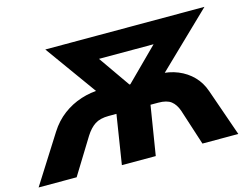

<svg xmlns="http://www.w3.org/2000/svg" viewBox="-130 -867 1349 1029"><g transform="rotate(-15 544.5 -352.5)"><path d="M-34 0 134 -265Q167 -317 213 -351.5Q259 -386 313.5 -403.5Q368 -421 424 -421H450L426 -380L192 -705H1075L738 -380L719 -421H744Q803 -420 850.5 -400.5Q898 -381 932 -346Q966 -311 983 -261L1074 0H875L811 -198Q798 -236 774 -254.5Q750 -273 703 -273H660L616 0H428L471 -273H428Q380 -273 351.5 -254.5Q323 -236 299 -198L177 0ZM579 -407H584L800 -622L799 -582H417L429 -622Z"/></g></svg>

Font: Nunito Sans 9pt Black
Style: Italic
Weight: 900
Italic angle: -9°
Version: Version 3.101;gftools[0.9.27]